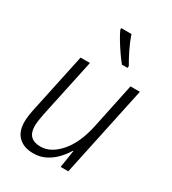

<svg xmlns="http://www.w3.org/2000/svg" viewBox="-188 -865 875 976"><g transform="rotate(30 250.0 -377.5)"><path d="M162 10Q107 10 75.5 -20Q44 -50 44 -107Q44 -126 47.5 -149Q51 -172 56 -194L128 -532H183L110 -190Q106 -169 103 -150Q100 -131 100 -115Q100 -38 177 -38Q237 -38 289.5 -98Q342 -158 365 -266L421 -532H476L363 0H318L334 -102H331Q315 -75 290.5 -49Q266 -23 234 -6.5Q202 10 162 10ZM328 -606Q313 -624 294 -651.5Q275 -679 258 -707Q241 -735 232 -756V-765H292Q305 -727 324 -688Q343 -649 362 -617L361 -606Z"/></g></svg>

Font: Noto Sans SemiCondensed Light
Style: Italic
Weight: 300
Width: 4
Italic angle: -12°
Designer: Monotype Design Team
Foundry: Monotype Imaging Inc.
Version: Version 2.013; ttfautohint (v1.8.4.7-5d5b)